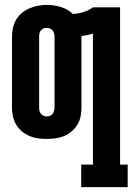

<svg xmlns="http://www.w3.org/2000/svg" viewBox="-20 -560 542 785"><path d="M312 205V113H360V-423Q349 -419 337 -416.5Q325 -414 313 -413Q313 -412 313 -411.5Q313 -411 313 -410V-120Q313 -102 309.5 -84Q306 -66 296.5 -50.5Q287 -35 273 -23Q259 -11 242.5 -4Q226 3 207.5 5.5Q189 8 171 8Q153 8 135 5.5Q117 3 100.5 -4Q84 -11 69.5 -23Q55 -35 46 -50.5Q37 -66 33 -84Q29 -102 29 -120V-410Q29 -428 33 -446Q37 -464 46 -479.5Q55 -495 69.5 -507Q84 -519 100.5 -526Q117 -533 135 -536.5Q153 -540 171 -540Q200 -540 228.5 -531.5Q257 -523 278 -503Q300 -504 321 -510.5Q342 -517 360 -530H471V113H502V205ZM171 -84Q178 -84 184.5 -86.5Q191 -89 195 -94.5Q199 -100 201 -106.5Q203 -113 203 -120V-410Q203 -417 201 -423.5Q199 -430 195 -435.5Q191 -441 184.5 -443.5Q178 -446 171 -446Q164 -446 157.5 -443.5Q151 -441 147 -435.5Q143 -430 141.5 -423.5Q140 -417 140 -410V-120Q140 -113 141.5 -106.5Q143 -100 147.5 -94.5Q152 -89 158.5 -86.5Q165 -84 171 -84Z"/></svg>

Font: Iosevka Slab Heavy
Style: Regular
Weight: 900
Monospace: yes
Designer: Belleve Invis
Foundry: Belleve Invis
Version: Version 11.1.0; ttfautohint (v1.8.3)